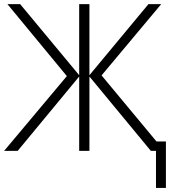

<svg xmlns="http://www.w3.org/2000/svg" viewBox="-20 -734 842 934"><path d="M365.2 -713.9H415V-368.2L702.1 -713.9H764.2L474.1 -367.2L741.2 -45.9H787.1V180.2H738.8V0H713.9L415 -361.8V0H365.2V-361.8L65.9 0H0L305.2 -363.8L16.1 -713.9H78.1L365.2 -368.2Z"/></svg>

Font: OpenSans-Light
Style: Regular
Weight: 300
Foundry: Ascender Corporation
Version: Version 1.10